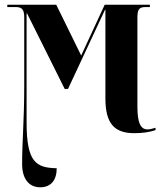

<svg xmlns="http://www.w3.org/2000/svg" viewBox="-20 -556 704 816"><path d="M151 240C197 240 221 209 221 159C132 157 93 133 93 -37V-499H95L255 -178H269L426 -514H428V-137C428 -34 464 10 550 10C586 10 614 6 641 -3V-13C629 -9 616 -6 607 -6C577 -6 564 -35 564 -103V-481C564 -516 571 -526 599 -526H617V-536H425L325 -320L219 -536H11V-526H45C67 -526 83 -522 83 -484V-193C83 -43 74 44 74 141C74 204 103 240 151 240Z"/></svg>

Font: Noto Serif Display ExtraCondensed ExtraBold
Style: Regular
Weight: 800
Width: 2
Designer: Monotype Design Team
Foundry: Monotype Imaging Inc.
Version: Version 2.009